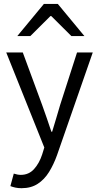

<svg xmlns="http://www.w3.org/2000/svg" viewBox="-20 -755 507 984"><path d="M90.3 209.5Q73.5 209.5 59.3 206.5Q45.2 203.5 33.2 198.8L50.6 134.7Q60.1 137.7 69.1 139.5Q78.1 141.2 86.4 141.2Q127.7 141.2 154.6 111.4Q181.4 81.6 196 36.9L207.1 1L12 -486.1H96.8L196 -217Q207.6 -185.5 219.7 -149.9Q231.8 -114.3 243.3 -80H247.3Q257.9 -113.5 268.2 -149.2Q278.6 -184.8 288.2 -217L374.8 -486.1H455.4L272.3 40Q255.1 88.1 231.3 126.5Q207.5 165 173.2 187.2Q139 209.5 90.3 209.5ZM68.5 -570 204.8 -734.7H276.4L412.7 -570H345.9L242.6 -672.8H238.6L135.3 -570Z"/></svg>

Font: Source Sans 3
Style: Regular
Weight: 200
Designer: Paul D. Hunt
Foundry: Adobe
Version: Version 3.046;hotconv 1.0.118;makeotfexe 2.5.65603